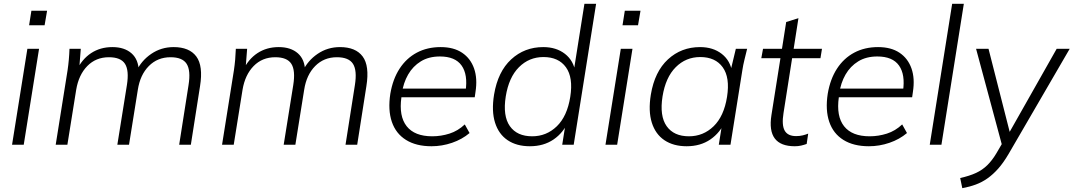

<svg xmlns="http://www.w3.org/2000/svg" viewBox="-20 -756 5608 1003"><path d="M43 0 123 -501H184L104 0ZM132 -624 144 -700H226L213 -624Z M271 0 333 -389Q337 -416 339.5 -444Q342 -472 343 -501H402L393 -386H379Q408 -447 456 -478.5Q504 -510 567 -510Q630 -510 667 -477.5Q704 -445 705 -383H692Q718 -439 770 -474.5Q822 -510 887 -510Q969 -510 1005.5 -461Q1042 -412 1025 -306L977 0H916L965 -312Q977 -388 955 -422.5Q933 -457 871 -457Q803 -457 757.5 -411Q712 -365 700 -287L654 0H593L643 -312Q655 -388 633 -422.5Q611 -457 549 -457Q481 -457 436 -411Q391 -365 378 -287L332 0Z M1140 0 1202 -389Q1206 -416 1208.5 -444Q1211 -472 1212 -501H1271L1262 -386H1248Q1277 -447 1325 -478.5Q1373 -510 1436 -510Q1499 -510 1536 -477.5Q1573 -445 1574 -383H1561Q1587 -439 1639 -474.5Q1691 -510 1756 -510Q1838 -510 1874.5 -461Q1911 -412 1894 -306L1846 0H1785L1834 -312Q1846 -388 1824 -422.5Q1802 -457 1740 -457Q1672 -457 1626.5 -411Q1581 -365 1569 -287L1523 0H1462L1512 -312Q1524 -388 1502 -422.5Q1480 -457 1418 -457Q1350 -457 1305 -411Q1260 -365 1247 -287L1201 0Z M2234 8Q2154 8 2101 -25Q2048 -58 2027 -119.5Q2006 -181 2019 -266Q2032 -343 2067.5 -397.5Q2103 -452 2157.5 -481Q2212 -510 2282 -510Q2350 -510 2394 -480.5Q2438 -451 2456.5 -398.5Q2475 -346 2464 -276L2460 -248H2061L2067 -293H2430L2412 -279Q2425 -366 2391.5 -413.5Q2358 -461 2278 -461Q2220 -461 2178.5 -435.5Q2137 -410 2112 -366.5Q2087 -323 2079 -267L2077 -248Q2063 -149 2104.5 -96.5Q2146 -44 2238 -44Q2284 -44 2328 -58Q2372 -72 2408 -106L2433 -61Q2394 -28 2341.5 -10Q2289 8 2234 8Z M2748 8Q2679 8 2632 -23.5Q2585 -55 2566 -115.5Q2547 -176 2561 -262Q2581 -382 2650.5 -446Q2720 -510 2818 -510Q2886 -510 2931.5 -474.5Q2977 -439 2986 -377H2976L3033 -736H3094L2977 0H2917L2937 -126H2951Q2924 -63 2872 -27.5Q2820 8 2748 8ZM2760 -44Q2835 -44 2889 -96.5Q2943 -149 2959 -250Q2975 -351 2936.5 -404.5Q2898 -458 2819 -458Q2744 -458 2691 -405Q2638 -352 2622 -252Q2606 -150 2643.5 -97Q2681 -44 2760 -44Z M3143 0 3223 -501H3284L3204 0ZM3232 -624 3244 -700H3326L3313 -624Z M3567 8Q3498 8 3451 -23.5Q3404 -55 3385 -115.5Q3366 -176 3380 -262Q3400 -382 3469.5 -446Q3539 -510 3637 -510Q3705 -510 3750.5 -474.5Q3796 -439 3805 -377L3794 -376L3824 -501H3883Q3876 -472 3869 -444Q3862 -416 3858 -389L3796 0H3735L3755 -126H3770Q3743 -63 3691 -27.5Q3639 8 3567 8ZM3579 -44Q3654 -44 3708 -96.5Q3762 -149 3778 -250Q3794 -351 3755.5 -404.5Q3717 -458 3638 -458Q3563 -458 3510 -405Q3457 -352 3441 -252Q3425 -150 3462.5 -97Q3500 -44 3579 -44Z M4132 8Q4058 8 4027.5 -32.5Q3997 -73 4010 -155L4057 -452H3957L3966 -501H4065L4087 -641L4151 -661L4126 -501H4274L4266 -452H4118L4073 -165Q4063 -103 4079 -74Q4095 -45 4139 -45Q4158 -45 4174 -49Q4190 -53 4202 -58L4194 -4Q4180 1 4165 4.5Q4150 8 4132 8Z M4519 8Q4439 8 4386 -25Q4333 -58 4312 -119.5Q4291 -181 4304 -266Q4317 -343 4352.5 -397.5Q4388 -452 4442.5 -481Q4497 -510 4567 -510Q4635 -510 4679 -480.5Q4723 -451 4741.5 -398.5Q4760 -346 4749 -276L4745 -248H4346L4352 -293H4715L4697 -279Q4710 -366 4676.5 -413.5Q4643 -461 4563 -461Q4505 -461 4463.5 -435.5Q4422 -410 4397 -366.5Q4372 -323 4364 -267L4362 -248Q4348 -149 4389.5 -96.5Q4431 -44 4523 -44Q4569 -44 4613 -58Q4657 -72 4693 -106L4718 -61Q4679 -28 4626.5 -10Q4574 8 4519 8Z M4837 0 4954 -736H5015L4898 0Z M5007 227 4996 174Q5045 163 5078.5 147.5Q5112 132 5137.5 107Q5163 82 5185 45L5220 -15L5217 12L5079 -501H5144L5262 -38H5238L5500 -501H5568L5249 48Q5222 94 5195 124.5Q5168 155 5139 175.5Q5110 196 5077.5 208Q5045 220 5007 227Z"/></svg>

Font: Mulish ExtraLight Light
Style: Italic
Weight: 300
Italic angle: -9°
Version: Version 3.603